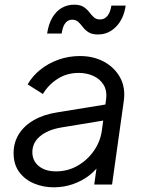

<svg xmlns="http://www.w3.org/2000/svg" viewBox="-20 -787 613 819"><path d="M209 12Q165 12 126 -4Q87 -20 62.5 -52.5Q38 -85 38 -134Q38 -179 60.5 -215Q83 -251 125 -275Q167 -299 226 -308L441 -343L434 -275L240 -243Q183 -233 150.5 -205.5Q118 -178 118 -138Q118 -101 145.5 -78.5Q173 -56 219 -56Q269 -56 311 -80Q353 -104 381 -144.5Q409 -185 415 -234L432 -359Q438 -399 422 -425Q406 -451 377.5 -463.5Q349 -476 316 -476Q265 -476 225.5 -450.5Q186 -425 163 -386L98 -427Q117 -461 150.5 -488.5Q184 -516 228 -532Q272 -548 321 -548Q379 -548 424 -523.5Q469 -499 492.5 -456Q516 -413 508 -356L458 0H382L397 -107L410 -94Q392 -63 361 -39Q330 -15 291 -1.5Q252 12 209 12ZM398 -640Q372 -640 357.5 -649.5Q343 -659 333.5 -671.5Q324 -684 314 -693.5Q304 -703 287 -703Q272 -703 260 -690Q248 -677 243 -644H181Q187 -684 203 -711.5Q219 -739 243 -753Q267 -767 296 -767Q322 -767 336.5 -757.5Q351 -748 360.5 -735.5Q370 -723 380 -713.5Q390 -704 407 -704Q426 -704 438.5 -719.5Q451 -735 455 -763H516Q508 -707 475.5 -673.5Q443 -640 398 -640Z"/></svg>

Font: Plus Jakarta Sans
Style: Italic
Weight: 400
Italic angle: -8°
Designer: Gumpita Rahayu
Foundry: Tokotype
Version: Version 2.006